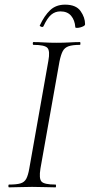

<svg xmlns="http://www.w3.org/2000/svg" viewBox="-20 -806 386 826"><path d="M19 0Q16 0 16 -6Q16 -12 19 -12Q51 -12 68 -17Q85 -22 93 -37Q101 -52 106 -81L188 -544Q196 -587 184 -600Q172 -613 124 -613Q121 -613 121 -619Q121 -625 124 -625Q144 -625 169 -623.5Q194 -622 222 -622Q254 -622 279.5 -623.5Q305 -625 324 -625Q326 -625 326 -619Q326 -613 324 -613Q292 -613 275 -607Q258 -601 250 -586Q242 -571 236 -542L154 -81Q147 -38 158.5 -25Q170 -12 219 -12Q221 -12 221 -6Q221 0 219 0Q199 0 174 -1Q149 -2 118 -2Q90 -2 64.5 -1Q39 0 19 0ZM304 -689Q302 -719 286 -738Q270 -757 240 -757Q217 -757 200 -742.5Q183 -728 167 -693Q164 -688 157 -691Q150 -694 151 -696Q171 -739 196 -762.5Q221 -786 260 -786Q307 -786 326.5 -758.5Q346 -731 346 -702Q346 -697 339.5 -693.5Q333 -690 325 -688Q317 -686 310.5 -686Q304 -686 304 -689Z"/></svg>

Font: Cormorant Infant Light
Style: Italic
Weight: 300
Italic angle: -10°
Designer: Christian Thalmann (Catharsis Fonts)
Foundry: Catharsis Fonts
Version: Version 4.001